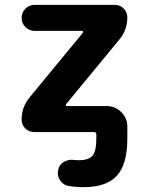

<svg xmlns="http://www.w3.org/2000/svg" viewBox="-20 -566 608 793"><path d="M322.3 -430.7Q324.2 -433.6 322.8 -436Q321.3 -438.5 318.4 -438.5H123Q100.6 -438.5 85 -454.1Q69.3 -469.7 69.3 -492.2Q69.3 -514.6 85 -530.3Q100.6 -545.9 123 -545.9H454.1Q475.6 -545.9 490.7 -530.8Q505.9 -515.6 505.9 -494.1Q505.9 -442.4 472.7 -402.3L252.9 -135.7Q251 -132.8 252.4 -130.4Q253.9 -127.9 256.8 -127.9H420.9Q456.1 -127.9 481 -103Q505.9 -78.1 505.9 -43V-26.4V5.9Q505.9 113.3 462.4 160.2Q418.9 207 325.2 207Q293.9 207 262.7 202.1Q240.2 198.2 227.5 177.7Q218.8 164.1 218.8 147.5Q218.8 141.6 220.7 134.8Q224.6 113.3 244.1 102.5Q259.8 93.8 277.3 93.8Q281.2 93.8 286.1 94.7Q295.9 95.7 305.7 95.7Q346.7 95.7 362.3 76.7Q377.9 57.6 377.9 5.9V-10.7Q377.9 -20.5 368.2 -20.5H121.1Q99.6 -20.5 84.5 -35.6Q69.3 -50.8 69.3 -72.3Q69.3 -124 102.5 -164.1Z"/></svg>

Font: Gen Jyuu GothicX Bold
Style: Bold
Weight: 700
Designer: Ryoko NISHIZUKA (kana &amp; ideographs); Paul D. Hunt (Latin, Greek &amp; Cyrillic); Wenlong ZHANG (bopomofo); Sandoll C
Version: Version 1.058.20140828